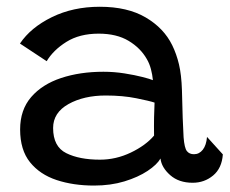

<svg xmlns="http://www.w3.org/2000/svg" viewBox="-20 -552 696 582"><path d="M265 10.5Q202.5 10.5 151.8 -6.2Q101 -23 71 -60.2Q41 -97.5 41 -159.5Q41 -219 74.5 -257.8Q108 -296.5 165.2 -315.5Q222.5 -334.5 293.5 -334.5Q326 -334.5 357.5 -329.5Q389 -324.5 412.2 -318.5Q435.5 -312.5 443.5 -309Q442 -325.5 437.5 -342.5Q433 -359.5 425 -373Q406 -406.5 369.8 -428.2Q333.5 -450 279 -450Q221 -450 181.2 -425Q141.5 -400 121.5 -366.5L40.5 -420Q73 -468.5 137.2 -500Q201.5 -531.5 282.5 -531.5Q366.5 -531.5 421.5 -499.2Q476.5 -467 502 -415Q515 -388.5 522.5 -357Q530 -325.5 531.5 -279Q532.5 -230 533.8 -195.2Q535 -160.5 536.5 -136Q539 -103.5 546.5 -94Q554 -84.5 568 -84.5Q584 -84.5 594.8 -98.2Q605.5 -112 607.5 -137L655.5 -84Q652.5 -42 626 -20Q599.5 2 564 2Q522 2 495.8 -21.2Q469.5 -44.5 466.5 -71.5Q456 -53 427.5 -34Q399 -15 357.2 -2.2Q315.5 10.5 265 10.5ZM283 -68Q331.5 -68 376.5 -89.5Q421.5 -111 447 -141Q446.5 -171.5 447 -196Q447.5 -220.5 448.5 -241Q434 -246 393 -254.2Q352 -262.5 300.5 -262.5Q234 -262.5 187.5 -236.5Q141 -210.5 141 -164Q141 -107.5 180.8 -87.8Q220.5 -68 283 -68Z"/></svg>

Font: Grandstander
Style: Regular
Weight: 400
Designer: Tyler Finck
Foundry: Etcetera Type Co
Version: Version 1.200; ttfautohint (v1.8.3)